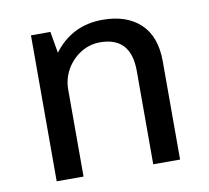

<svg xmlns="http://www.w3.org/2000/svg" viewBox="-64 -592 721 662"><g transform="rotate(-10 296.5 -260.5)"><path d="M515 -344V0H421V-327Q421 -446 313 -446Q277 -446 246 -427Q215 -408 196 -375.5Q177 -343 177 -304V0H83V-511H151L164 -436Q228 -521 335 -521Q419 -521 467 -476Q515 -431 515 -344Z"/></g></svg>

Font: Chivo
Style: Regular
Weight: 400
Designer: Hector Gatti
Foundry: Omnibus-Type
Version: Version 1.006; ttfautohint (v1.4.1)